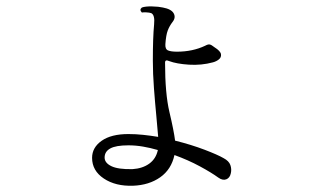

<svg xmlns="http://www.w3.org/2000/svg" viewBox="-20 -573 1040 613"><path d="M405 20Q349 22 311.5 -3Q274 -28 274 -69Q274 -102 304.5 -123.5Q335 -145 390 -145Q413 -145 437 -142.5Q461 -140 485 -136Q483 -163 479 -204Q475 -245 471.5 -291.5Q468 -338 468 -379Q468 -417 469 -445.5Q470 -474 472 -495Q475 -525 463 -531Q457 -533 447.5 -533.5Q438 -534 433 -533Q424 -542 433 -549Q444 -553 465.5 -552.5Q487 -552 500 -549Q527 -544 534.5 -530.5Q542 -517 531 -503Q521 -490 515.5 -475.5Q510 -461 508 -432Q507 -416 516.5 -412Q526 -408 545 -408Q595 -408 635 -427Q644 -432 649.5 -431Q655 -430 665 -422Q684 -410 685.5 -400Q687 -390 679 -383.5Q671 -377 660 -374Q623 -364 583.5 -366.5Q544 -369 520 -378Q507 -384 507 -373Q507 -274 521 -215Q535 -156 539 -124Q591 -111 633 -95Q675 -79 694 -68Q711 -59 715.5 -46Q720 -33 717 -20Q714 -5 702.5 -0.5Q691 4 677 -6Q655 -22 618 -42Q581 -62 537 -78Q527 -32 491.5 -7Q456 18 405 20ZM403 -33Q435 -35 456.5 -50.5Q478 -66 484 -94Q460 -101 436.5 -105Q413 -109 390 -109Q350 -109 332 -99Q314 -89 314 -70Q314 -53 335.5 -42.5Q357 -32 403 -33Z"/></svg>

Font: Zen Old Mincho
Style: Regular
Weight: 400
Designer: Yoshimichi Ohira
Foundry: Positype
Version: Version 1.001